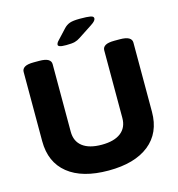

<svg xmlns="http://www.w3.org/2000/svg" viewBox="-126 -984 1017 1100"><g transform="rotate(-15 383.0 -433.5)"><path d="M383 8Q227 8 142.5 -60Q58 -128 58 -253V-664Q58 -682 74.5 -692Q91 -702 128 -702H160Q197 -702 213.5 -692Q230 -682 230 -664V-263Q230 -206 269.5 -175.5Q309 -145 383 -145Q457 -145 496.5 -175.5Q536 -206 536 -263V-664Q536 -682 552.5 -692Q569 -702 607 -702H638Q675 -702 692 -692Q709 -682 709 -664V-253Q709 -128 623.5 -60Q538 8 383 8ZM334 -749Q306 -749 296 -753Q286 -757 286 -763Q286 -767 288.5 -773Q291 -779 300 -788L353 -845Q368 -861 387.5 -868Q407 -875 448 -875Q491 -875 510 -871.5Q529 -868 529 -856Q529 -849 522.5 -841Q516 -833 499 -822L418 -769Q402 -758 385 -753.5Q368 -749 334 -749Z"/></g></svg>

Font: Asap Semi Expanded ExtraBold
Style: Regular
Weight: 800
Width: 6
Designer: Pablo Cosgaya
Foundry: Omnibus-Type
Version: Version 3.001; ttfautohint (v1.8.4.7-5d5b)